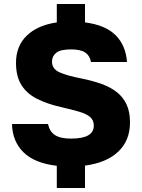

<svg xmlns="http://www.w3.org/2000/svg" viewBox="-20 -820 710 960"><path d="M264 120V9Q153 -4 97.5 -58.5Q42 -113 40 -200H220Q228 -162 255 -144.5Q282 -127 335 -127Q392 -127 420.5 -143Q449 -159 449 -192Q449 -219 430.5 -235Q412 -251 374 -262Q336 -273 283 -285Q214 -301 164 -326.5Q114 -352 87 -395Q60 -438 60 -506Q60 -590 114 -642Q168 -694 264 -708V-800H405V-708Q507 -695 558 -644Q609 -593 615 -510H435Q429 -542 406 -557.5Q383 -573 335 -573Q282 -573 261 -556Q240 -539 240 -512Q240 -475 278.5 -458Q317 -441 390 -427Q444 -416 488.5 -400Q533 -384 564.5 -359Q596 -334 613 -297.5Q630 -261 630 -208Q630 -117 571 -61.5Q512 -6 405 8V120Z"/></svg>

Font: Golos Text
Style: Bold
Weight: 700
Designer: A.Korolkova, Vitaly Kuzmin
Foundry: ParaType Ltd
Version: Version 2.004